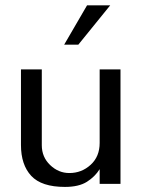

<svg xmlns="http://www.w3.org/2000/svg" viewBox="-20 -698 538 729"><path d="M226.6 11.7Q137.7 11.7 98.6 -30.3Q59.6 -72.3 59.6 -147.5V-434.6H138.7V-146.5Q138.7 -101.6 170.4 -71.3Q202.1 -41 243.2 -41Q290 -41 324.2 -72.3Q358.4 -103.5 358.4 -155.3V-434.6H437.5V0H358.4V-55.7Q340.8 -27.3 310.1 -7.8Q279.3 11.7 226.6 11.7ZM223.6 -528.3 310.5 -677.7H398.4L277.3 -528.3Z"/></svg>

Font: Padauk
Style: Regular
Weight: 400
Designer: Debbi Hosken, Becca Hirsbrunner Spalinger
Foundry: SIL International
Version: Version 5.003